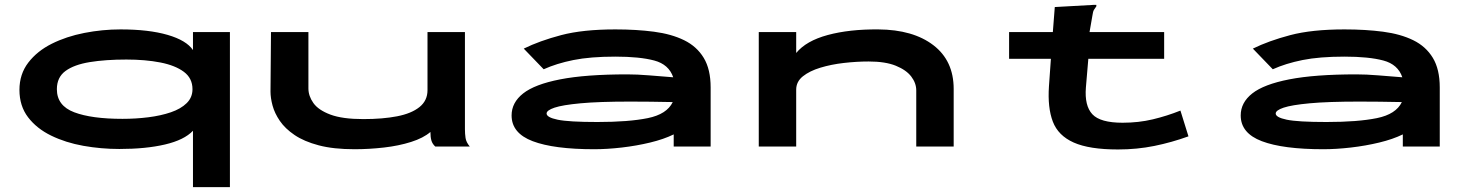

<svg xmlns="http://www.w3.org/2000/svg" viewBox="-20 -603 6040 790"><path d="M774 167V-65Q738 -27 659 -8.5Q580 10 471 10Q396 10 323 -3Q250 -16 190.5 -45Q131 -74 95.5 -120.5Q60 -167 60 -233Q60 -298 96.5 -345.5Q133 -393 193 -423Q253 -453 327 -467.5Q401 -482 476 -482Q592 -482 669.5 -459.5Q747 -437 774 -397V-471H926V167ZM484 -114Q539 -114 590.5 -120.5Q642 -127 683 -141Q724 -155 748 -178.5Q772 -202 772 -236Q772 -281 736.5 -307.5Q701 -334 639.5 -346Q578 -358 500 -358Q414 -358 349.5 -347.5Q285 -337 249.5 -311Q214 -285 214 -236Q214 -168 285.5 -141Q357 -114 484 -114Z M1439 11Q1352 11 1291.5 -5Q1231 -21 1192 -47.5Q1153 -74 1131.5 -105.5Q1110 -137 1101.5 -168.5Q1093 -200 1093 -226L1095 -471H1249V-239Q1249 -208 1269.5 -179Q1290 -150 1339.5 -131.5Q1389 -113 1475 -113Q1555 -113 1614 -124.5Q1673 -136 1706 -162.5Q1739 -189 1739 -232V-471H1893V-71Q1893 -53 1895.5 -35.5Q1898 -18 1913 0H1771Q1759 -11 1755 -25Q1751 -39 1751 -60Q1722 -35 1671.5 -19Q1621 -3 1560 4Q1499 11 1439 11Z M2425 11Q2259 11 2172 -22Q2085 -55 2085 -128Q2085 -181 2132.5 -218.5Q2180 -256 2285 -276.5Q2390 -297 2561 -297Q2601 -297 2650 -293Q2699 -289 2750 -285Q2732 -338 2672 -354Q2612 -370 2512 -370Q2409 -370 2339.5 -356Q2270 -342 2217 -318L2135 -403Q2200 -435 2289 -458.5Q2378 -482 2512 -482Q2599 -482 2671 -472.5Q2743 -463 2795 -437.5Q2847 -412 2875.5 -365Q2904 -318 2904 -243V0H2752V-50Q2711 -30 2655 -16.5Q2599 -3 2538.5 4Q2478 11 2425 11ZM2229 -136Q2229 -120 2274.5 -110.5Q2320 -101 2438 -101Q2567 -101 2645.5 -117Q2724 -133 2748 -183Q2703 -184 2657 -184.5Q2611 -185 2573 -185Q2444 -185 2369 -178Q2294 -171 2261.5 -160Q2229 -149 2229 -136Z M3102 0V-471H3256V-385Q3297 -435 3386 -459Q3475 -483 3594 -482Q3737 -481 3820.5 -417Q3904 -353 3904 -237V0H3750V-231Q3750 -261 3729.5 -288Q3709 -315 3666 -332.5Q3623 -350 3554 -350Q3505 -350 3452.5 -344Q3400 -338 3355.5 -324.5Q3311 -311 3283.5 -289Q3256 -267 3256 -234V0Z M4132 -471H4312L4320 -574L4481 -583H4491V-577Q4486 -570 4481.5 -563Q4477 -556 4475 -540L4463 -471H4770V-361H4458L4448 -243Q4442 -168 4474.5 -133Q4507 -98 4599 -98Q4665 -98 4723.5 -112Q4782 -126 4837 -148L4870 -42Q4801 -17 4729.5 -2.5Q4658 12 4580 12Q4462 12 4398 -16.5Q4334 -45 4312 -102.5Q4290 -160 4296 -248L4304 -361H4132Z M5425 11Q5259 11 5172 -22Q5085 -55 5085 -128Q5085 -181 5132.5 -218.5Q5180 -256 5285 -276.5Q5390 -297 5561 -297Q5601 -297 5650 -293Q5699 -289 5750 -285Q5732 -338 5672 -354Q5612 -370 5512 -370Q5409 -370 5339.5 -356Q5270 -342 5217 -318L5135 -403Q5200 -435 5289 -458.5Q5378 -482 5512 -482Q5599 -482 5671 -472.5Q5743 -463 5795 -437.5Q5847 -412 5875.5 -365Q5904 -318 5904 -243V0H5752V-50Q5711 -30 5655 -16.5Q5599 -3 5538.5 4Q5478 11 5425 11ZM5229 -136Q5229 -120 5274.5 -110.5Q5320 -101 5438 -101Q5567 -101 5645.5 -117Q5724 -133 5748 -183Q5703 -184 5657 -184.5Q5611 -185 5573 -185Q5444 -185 5369 -178Q5294 -171 5261.5 -160Q5229 -149 5229 -136Z"/></svg>

Font: Inconsolata UltraExpanded Black
Style: Regular
Weight: 900
Width: 9
Monospace: yes
Designer: Raph Levien, Cyreal, Brenton Simpson
Foundry: Raph Levien, Cyreal, Google
Version: Version 3.001; ttfautohint (v1.8.2.53-6de2)